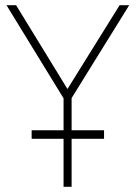

<svg xmlns="http://www.w3.org/2000/svg" viewBox="-20 -720 524 740"><path d="M102 -218V-185H381V-218ZM256 -342 478 -700H441L240 -377L42 -700H5L225 -341V0H256Z"/></svg>

Font: Advent Pro ExtraLight
Style: Regular
Weight: 250
Version: Version 3.000